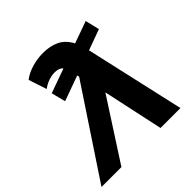

<svg xmlns="http://www.w3.org/2000/svg" viewBox="-255 -903 1056 1056"><g transform="rotate(-45 273.5 -374.5)"><path d="M400 0 324 -353 96 0H-59L283 -516L280 -528L133 -475L112 -558L254 -609Q239 -628 204 -628Q180 -628 155 -619Q130 -610 109 -594L74 -700Q105 -724 148.5 -736.5Q192 -749 234 -749Q289 -749 330 -729.5Q371 -710 397 -661L525 -707L545 -624L424 -580L555 0Z"/></g></svg>

Font: Montserrat
Style: Bold Italic
Weight: 700
Italic angle: -11.3°
Designer: Julieta Ulanovsky
Foundry: Julieta Ulanovsky
Version: Version 9.000; ttfautohint (v1.8.4.7-5d5b)